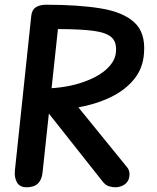

<svg xmlns="http://www.w3.org/2000/svg" viewBox="-20 -792 665 812"><path d="M93 0Q63 0 51.5 -21Q40 -42 43 -71L112 -723Q114 -749 130.5 -760.5Q147 -772 175 -772Q311 -772 406 -756.5Q501 -741 548.5 -697Q596 -653 589 -567Q585 -504 547.5 -457.5Q510 -411 448 -381Q386 -351 305 -336.5Q224 -322 131 -322L141 -417Q242 -417 314 -439Q386 -461 426 -495.5Q466 -530 470 -569Q475 -612 453 -633Q431 -654 376 -661.5Q321 -669 225 -669L160 -63Q157 -32 140.5 -16Q124 0 93 0ZM468 0Q457 0 441.5 -4Q426 -8 412 -27L165 -339L305 -346L518 -84Q527 -73 527.5 -57.5Q528 -42 523 -31Q516 -16 500.5 -8Q485 0 468 0Z"/></svg>

Font: Edu SA Beginner
Style: Bold
Weight: 700
Version: Version 1.003